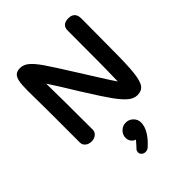

<svg xmlns="http://www.w3.org/2000/svg" viewBox="-277 -860 1306 1306"><g transform="rotate(-45 376.0 -206.5)"><path d="M679 -649Q679 -551 678 -505L677 -349Q677 -207 669 -136Q661 -65 641 -38Q621 -11 581 -11Q547 -11 515.5 -37Q484 -63 444 -118.5Q404 -174 333 -288L321 -307Q240 -440 196 -506Q198 -412 198 -332L199 -61Q199 -39 181.5 -24Q164 -9 137 -9Q110 -9 92.5 -23.5Q75 -38 75 -61V-336L74 -459Q73 -495 73 -560Q73 -617 79 -648Q85 -679 100.5 -693Q116 -707 145 -707Q179 -707 208.5 -682Q238 -657 274.5 -604Q311 -551 391 -423L476 -288Q527 -206 551 -172Q554 -289 554 -350L555 -661Q555 -685 570.5 -699.5Q586 -714 617 -714Q679 -714 679 -649ZM466 138Q466 175 441.5 215Q417 255 374 292Q362 301 346 301Q330 301 318.5 291Q307 281 307 266Q307 254 314 245Q317 241 330 228Q356 199 359 195Q341 190 329 174Q317 158 317 138Q317 107 339 85.5Q361 64 392 64Q422 64 444 85.5Q466 107 466 138Z"/></g></svg>

Font: Mali SemiBold
Style: Regular
Weight: 600
Designer: Kitiyaporn Chalermlarp | Katatrad Aksorn Co.,Ltd.
Foundry: Cadson Demak Co.,Ltd.
Version: Version 1.000; ttfautohint (v1.6)